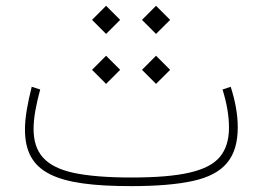

<svg xmlns="http://www.w3.org/2000/svg" viewBox="-20 -633 893 653"><path d="M510.7 -517.6 558.6 -565.4 510.7 -613.3 462.9 -565.4ZM340.8 -517.6 388.7 -565.4 340.8 -613.3 293 -565.4ZM340.8 -347.7 388.7 -395.5 340.8 -443.4 293 -395.5ZM510.7 -347.7 558.6 -395.5 510.7 -443.4 462.9 -395.5ZM736.8 -328.6C751.5 -281.7 758.8 -238.3 758.8 -198.7C758.8 -157.2 748.5 -124.5 728 -99.6C686.5 -49.8 592.8 -29.3 426.3 -29.3C344.7 -29.3 279.8 -34.7 231.4 -44.9C134.3 -65.9 94.2 -112.8 94.2 -194.8C94.2 -231.9 102.5 -276.4 116.7 -328.6L87.9 -337.9C73.7 -281.2 64.9 -233.4 64.9 -192.9C64.9 -44.9 168.5 0 426.3 0C513.2 0 583 -5.9 636.2 -17.6C742.2 -41 788.6 -96.7 788.6 -200.2C788.6 -244.6 779.8 -290.5 764.6 -337.9Z"/></svg>

Font: Estedad Thin
Style: Regular
Weight: 100
Designer: Amin Abedi
Version: Version 7.3